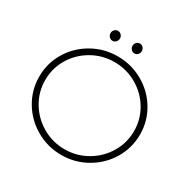

<svg xmlns="http://www.w3.org/2000/svg" viewBox="-184 -1017 1184 1195"><g transform="rotate(30 408.0 -419.0)"><path d="M363 -807Q363 -792 353 -781.5Q343 -771 329 -771Q315 -771 305 -781.5Q295 -792 295 -807Q295 -821 305 -831.5Q315 -842 329 -842Q343 -842 353 -831.5Q363 -821 363 -807ZM520 -807Q520 -792 510.5 -781.5Q501 -771 487 -771Q473 -771 463 -781.5Q453 -792 453 -807Q453 -821 463 -831.5Q473 -842 487 -842Q500 -842 510 -831.5Q520 -821 520 -807ZM770 -351Q770 -255 721.5 -173.5Q673 -92 589.5 -44Q506 4 408 4Q310 4 226.5 -44Q143 -92 94.5 -173.5Q46 -255 46 -351Q46 -447 94.5 -528Q143 -609 226.5 -656.5Q310 -704 408 -704Q506 -704 589.5 -656.5Q673 -609 721.5 -528Q770 -447 770 -351ZM89 -351Q89 -266 132 -194Q175 -122 248.5 -79.5Q322 -37 408 -37Q494 -37 567.5 -79.5Q641 -122 684 -194Q727 -266 727 -351Q727 -436 684 -507.5Q641 -579 567.5 -621Q494 -663 408 -663Q322 -663 248.5 -621Q175 -579 132 -507.5Q89 -436 89 -351Z"/></g></svg>

Font: TypoPRO Montserrat
Style: Regular
Weight: 275
Designer: Julieta Ulanovsky
Foundry: Julieta Ulanovsky
Version: Version 6.001